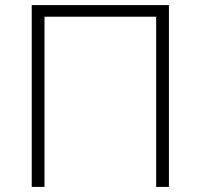

<svg xmlns="http://www.w3.org/2000/svg" viewBox="-20 -733 787 753"><path d="M104.5 0V-713H642.5V0H592.5V-667.5H154.5V0Z"/></svg>

Font: Commissioner ExtraLight
Style: Regular
Weight: 200
Designer: Kostas Bartsokas
Foundry: Kostas Bartsokas
Version: Version 1.000; ttfautohint (v1.8.3)